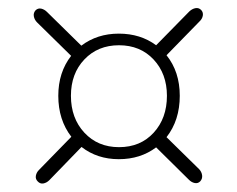

<svg xmlns="http://www.w3.org/2000/svg" viewBox="-20 -581 581 471"><path d="M75.5 -164 155 -245.5Q123 -287 123 -346Q123 -403.5 154.5 -444L71 -526Q64.5 -532.5 63 -541Q61.5 -549.5 67.5 -556Q73.5 -561.5 81.2 -559.8Q89 -558 95.5 -551.5L179.5 -469Q218.5 -498.5 271.5 -498.5Q324.5 -498.5 363 -470L444.5 -553Q451.5 -559.5 459.5 -561Q467.5 -562.5 473.5 -556.5Q479 -550.5 477.5 -542.5Q476 -534.5 469.5 -528.5L388.5 -445.5Q421 -405 421 -346Q421 -286 388.5 -244.5L468 -166.5Q474.5 -160 475.8 -151.2Q477 -142.5 471 -136Q465.5 -130.5 457.8 -132Q450 -133.5 443.5 -140L363 -219.5Q324.5 -190.5 271.5 -190.5Q218.5 -190.5 180 -220.5L101 -139Q94.5 -132.5 86.5 -131Q78.5 -129.5 72.5 -136Q66.5 -142 68 -150Q69.5 -158 75.5 -164ZM272 -220Q324.5 -220 357 -255.5Q389.5 -291 389.5 -346Q389.5 -400 356.8 -435Q324 -470 272 -470Q220 -470 187 -435.2Q154 -400.5 154 -346Q154 -291 187 -255.5Q220 -220 272 -220Z"/></svg>

Font: Fraunces 72pt S100 Thin
Style: Regular
Weight: 100
Version: Version 1.000; ttfautohint (v1.8.3)